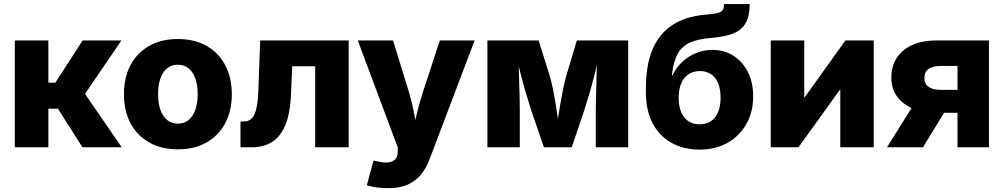

<svg xmlns="http://www.w3.org/2000/svg" viewBox="-20 -748 5098 975"><path d="M55.2 0V-542.5H225.6V-328.1H261.2L399.4 -542.5H596.7L411.6 -271.5L598.1 0H398.9L273.9 -196.3H225.6V0Z M883.3 10.3Q798.8 10.3 737.1 -24.9Q675.3 -60.1 642.3 -123Q609.4 -186 609.4 -269.5Q609.4 -353.5 642.3 -416.5Q675.3 -479.5 737.1 -514.6Q798.8 -549.8 883.3 -549.8Q968.3 -549.8 1029.5 -514.6Q1090.8 -479.5 1124 -416.5Q1157.2 -353.5 1157.2 -269.5Q1157.2 -186 1124 -123Q1090.8 -60.1 1029.5 -24.9Q968.3 10.3 883.3 10.3ZM883.3 -120.1Q915.5 -120.1 938 -138.9Q960.4 -157.7 972.2 -191.4Q983.9 -225.1 983.9 -270Q983.9 -315.4 972.2 -348.9Q960.4 -382.3 938 -400.9Q915.5 -419.4 883.3 -419.4Q851.1 -419.4 828.4 -400.9Q805.7 -382.3 794.2 -349.1Q782.7 -315.9 782.7 -270Q782.7 -225.1 794.2 -191.4Q805.7 -157.7 828.4 -138.9Q851.1 -120.1 883.3 -120.1Z M1201.2 0V-131.3H1218.8Q1236.3 -131.3 1249.5 -139.6Q1262.7 -147.9 1271.5 -166.3Q1280.3 -184.6 1285.4 -214.8Q1290.5 -245.1 1292 -289.1L1301.3 -542.5H1750.5V0H1580.6V-411.6H1463.9L1457.5 -267.1Q1453.1 -167 1427.2 -108.6Q1401.4 -50.3 1358.4 -25.1Q1315.4 0 1258.8 0Z M1842.8 192.9 1876.5 67.9 1903.3 72.8Q1933.1 80.1 1954.8 76.4Q1976.6 72.8 1988.3 59.3Q2000 45.9 1999.5 23.9L2000 1L1796.9 -542.5H1976.1L2057.1 -278.8Q2073.2 -224.6 2083.3 -170.2Q2093.3 -115.7 2106.4 -54.2H2070.3Q2083.5 -115.7 2096.7 -170.7Q2109.9 -225.6 2127 -278.8L2213.4 -542.5H2390.1L2162.1 59.1Q2145.5 103.5 2118.9 137Q2092.3 170.4 2051.5 189Q2010.7 207.5 1951.7 207.5Q1920.4 207.5 1891.6 203.6Q1862.8 199.7 1842.8 192.9Z M2455.1 0V-542.5H2715.3L2772 -361.3Q2779.8 -335 2787.6 -297.1Q2795.4 -259.3 2802.2 -216.8Q2809.1 -174.3 2814.7 -134.5Q2820.3 -94.7 2823.7 -64H2802.2Q2805.7 -94.2 2811.5 -134Q2817.4 -173.8 2824.7 -216.3Q2832 -258.8 2839.8 -296.9Q2847.7 -335 2855 -361.3L2909.2 -542.5H3169.9V0H3005.4V-184.6Q3005.4 -207.5 3006.3 -242.2Q3007.3 -276.9 3008.3 -317.4Q3009.3 -357.9 3010.3 -398.2Q3011.2 -438.5 3011.7 -473.1H3022.5Q3012.7 -421.4 2999 -367.9Q2985.4 -314.5 2971.2 -266.8Q2957 -219.2 2945.8 -184.6L2883.3 0H2742.2L2678.7 -184.6Q2667 -221.2 2652.6 -269.3Q2638.2 -317.4 2624.5 -370.4Q2610.8 -423.3 2601.6 -473.1H2613.3Q2613.8 -439.5 2614.7 -399.2Q2615.7 -358.9 2616.9 -318.4Q2618.2 -277.8 2618.9 -242.9Q2619.6 -208 2619.6 -184.6V0Z M3532.7 11.7Q3452.6 11.7 3390.9 -22.2Q3329.1 -56.2 3294.4 -121.3Q3259.8 -186.5 3259.8 -280.8V-296.4Q3259.8 -351.6 3267.8 -404.3Q3275.9 -457 3296.1 -503.4Q3316.4 -549.8 3352.1 -586.4Q3387.7 -623 3442.6 -646.2Q3497.6 -669.4 3575.7 -674.8Q3611.8 -677.7 3629.2 -683.3Q3646.5 -689 3651.6 -699.7Q3656.7 -710.4 3656.7 -727.5H3787.1Q3786.6 -666 3766.4 -630.4Q3746.1 -594.7 3702.6 -577.9Q3659.2 -561 3589.8 -555.2Q3526.4 -550.3 3484.9 -532.2Q3443.4 -514.2 3421.4 -474.9Q3399.4 -435.5 3392.1 -366.7H3396Q3410.2 -399.4 3439.2 -428.7Q3468.3 -458 3509 -476.3Q3549.8 -494.6 3598.1 -494.6Q3657.2 -494.6 3703.9 -465.3Q3750.5 -436 3777.6 -382.8Q3804.7 -329.6 3804.7 -258.3Q3804.7 -179.7 3770.3 -118.7Q3735.8 -57.6 3674.8 -22.9Q3613.8 11.7 3532.7 11.7ZM3533.2 -116.7Q3565.9 -116.7 3589.6 -132.3Q3613.3 -147.9 3626.2 -178.2Q3639.2 -208.5 3639.2 -252Q3639.2 -295.9 3626.5 -325.9Q3613.8 -356 3590.3 -371.6Q3566.9 -387.2 3534.2 -387.2Q3501 -387.2 3476.8 -371.3Q3452.6 -355.5 3439.5 -325Q3426.3 -294.4 3426.3 -251.5Q3426.3 -208.5 3439.2 -178.5Q3452.1 -148.4 3475.8 -132.6Q3499.5 -116.7 3533.2 -116.7Z M4417 0H4247.1V-290.5H4243.7L4034.7 0H3894V-542.5H4064V-254.4H4066.9L4272.9 -542.5H4417Z M5002 0H4842.3V-413.1H4759.8Q4715.8 -413.1 4695.1 -397.7Q4674.3 -382.3 4674.3 -351.6Q4674.3 -321.8 4695.8 -306.6Q4717.3 -291.5 4761.7 -291.5H4908.7V-175.3H4741.7Q4630.9 -175.3 4568.6 -223.6Q4506.3 -272 4506.3 -354Q4506.3 -440.4 4567.1 -491.5Q4627.9 -542.5 4735.8 -542.5H5002ZM4667 0H4484.4L4639.2 -248H4818.4Z"/></svg>

Font: Inter 16pt ExtraBold
Style: Regular
Weight: 800
Version: Version 4.001;git-66647c0bb